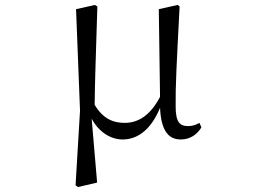

<svg xmlns="http://www.w3.org/2000/svg" viewBox="-20 -548 1040 775"><path d="M475 15C541 15 593 -32 626 -113C630 -25 657 15 710 15C749 15 777 -7 793 -34L785 -52C772 -45 759 -39 740 -39C706 -39 689 -54 689 -119C688 -199 693 -291 705 -522L697 -528L621 -511L626 -157C588 -85 541 -52 483 -52C435 -52 395 -70 362 -125C363 -221 367 -320 373 -522L363 -528L287 -511L303 -101L285 200L295 207L372 189L350 -69C378 -16 426 15 475 15Z"/></svg>

Font: Harano Aji Mincho TW
Style: Regular
Weight: 400
Foundry: Masamichi Hosoda
Version: HaranoAjiMinchoTW-Regular version 20230610;ttx 4.39.4